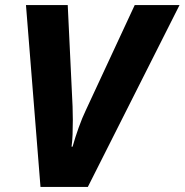

<svg xmlns="http://www.w3.org/2000/svg" viewBox="-20 -734 725 754"><path d="M139 0 82 -714H246L265 -316Q266 -293 266 -263.5Q266 -234 265 -206Q264 -178 261 -158H265Q275 -194 289 -233Q303 -272 317 -301L509 -714H685L325 0Z"/></svg>

Font: Noto Sans ExtraBold
Style: Italic
Weight: 800
Italic angle: -12°
Designer: Monotype Design Team
Foundry: Monotype Imaging Inc.
Version: Version 2.013; ttfautohint (v1.8.4.7-5d5b)